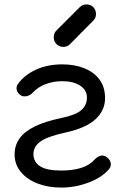

<svg xmlns="http://www.w3.org/2000/svg" viewBox="-20 -843 560 868"><path d="M258 5Q197 5 149.5 -13.5Q102 -32 74 -66Q46 -100 46 -145Q46 -185 68 -216.5Q90 -248 136.5 -271Q183 -294 255 -309Q323 -323 348 -345.5Q373 -368 373 -402Q373 -436 342 -456Q311 -476 262 -476Q222 -476 187 -463Q152 -450 129 -425Q117 -412 101.5 -408.5Q86 -405 76 -411Q59 -421 55.5 -437Q52 -453 63 -466Q92 -505 143.5 -528.5Q195 -552 262 -552Q317 -552 361 -534.5Q405 -517 430 -483Q455 -449 455 -399Q455 -345 413 -305Q371 -265 277 -244Q194 -226 162.5 -203Q131 -180 131 -146Q132 -109 162.5 -90.5Q193 -72 256 -72Q307 -72 345.5 -83.5Q384 -95 408 -122Q420 -135 435 -139Q450 -143 466 -130Q480 -118 481 -102.5Q482 -87 469 -74Q436 -38 377.5 -16.5Q319 5 258 5ZM266 -631Q248 -631 235.5 -643.5Q223 -656 223 -674Q223 -692 233 -703L341 -811Q353 -823 371 -823Q390 -823 402 -810.5Q414 -798 414 -779Q414 -771 411 -763.5Q408 -756 402 -750L295 -642Q283 -631 266 -631Z"/></svg>

Font: Comfortaa Medium
Style: Regular
Weight: 500
Designer: Johan Aakerlund
Foundry: Johan Aakerlund
Version: Version 3.104; ttfautohint (v1.8.1.43-b0c9)